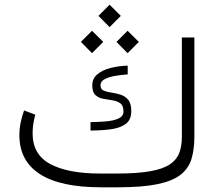

<svg xmlns="http://www.w3.org/2000/svg" viewBox="-20 -797 934 817"><path d="M477.5 -58.6Q564.9 -58.6 619.4 -68.4Q673.8 -78.1 702.9 -97.7Q731.9 -117.2 742.9 -146.5Q753.9 -175.8 753.9 -214.8V-637.7H807.1V-215.8Q807.1 -161.6 794.9 -121.1Q782.7 -80.6 748.8 -53.7Q714.8 -26.9 650.4 -13.4Q585.9 0 481 0H410.2Q236.3 0 149.4 -56.4Q62.5 -112.8 62.5 -221.7Q62.5 -249 67.9 -275.6Q73.2 -302.2 82.5 -327.1L130.4 -309.1Q118.7 -269.5 118.7 -229Q119.1 -138.7 194.6 -98.6Q270 -58.6 405.3 -58.6ZM365.2 -277.3Q396 -277.8 428.5 -280.3Q460.9 -282.7 483.2 -292.2Q505.4 -301.8 505.4 -322.3Q505.4 -347.7 491.9 -357.4Q478.5 -367.2 458.7 -370.1Q439 -373 419.2 -376.7Q399.4 -380.4 386 -392.6Q372.6 -404.8 372.6 -434.1Q372.6 -462.4 393.8 -480.5Q415 -498.5 449.7 -507.6Q484.4 -516.6 523.4 -517.6V-480.5Q502 -479 474.6 -474.9Q447.3 -470.7 427.5 -461.2Q407.7 -451.7 407.7 -433.6Q407.7 -417.5 420.9 -411.6Q434.1 -405.8 453.6 -403.1Q473.1 -400.4 492.7 -394.3Q512.2 -388.2 525.4 -372.6Q538.6 -356.9 538.6 -324.2Q538.6 -286.6 514.4 -269.3Q490.2 -252 450.9 -246.8Q411.6 -241.7 365.2 -241.2ZM398.9 -729.5 446.3 -776.9 494.1 -729.5 446.3 -681.6ZM475.6 -618.7 522.9 -666 570.8 -618.7 522.9 -570.8ZM324.2 -618.7 371.6 -666 419.4 -618.7 371.6 -570.8Z"/></svg>

Font: Vazir Thin
Style: Thin
Weight: 100
Designer: Saber Rastikerdar
Foundry: Saber Rastikerdar
Version: Version 30.0.0